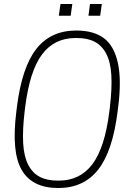

<svg xmlns="http://www.w3.org/2000/svg" viewBox="-20 -945 680 975"><path d="M347.2 -924.8 338.9 -865.2H278.8L287.1 -924.8ZM497.1 -924.8 488.8 -865.2H429.2L437 -924.8ZM580.1 -401.9 577.1 -377.9Q551.8 -176.3 478.3 -83.3Q404.8 9.8 275.9 9.8Q143.6 9.8 90.3 -81.8Q37.1 -173.3 63 -377.9L65.9 -401.9Q91.3 -604 164.8 -697Q238.3 -790 367.2 -790Q455.1 -790 507.1 -751.5Q559.1 -712.9 578.4 -626.2Q597.7 -539.6 580.1 -401.9ZM535.2 -377.9 538.1 -401.9Q549.3 -496.6 545.4 -563.2Q541.5 -629.9 519.5 -671.9Q497.6 -713.9 460.9 -732.9Q424.3 -752 370.1 -752H363.8Q255.9 -752 193.4 -668.5Q130.9 -585 107.9 -401.9L105 -377.9Q93.8 -283.2 97.7 -216.6Q101.6 -149.9 123.5 -107.9Q145.5 -65.9 182.1 -46.9Q218.8 -27.8 272.9 -27.8H278.8Q386.7 -27.8 449.5 -111.6Q512.2 -195.3 535.2 -377.9Z"/></svg>

Font: Cooper Hewitt
Style: Light Italic
Weight: 704
Designer: Village Type and Design LLC
Foundry: Cooper Hewitt Smithsonian Design Museum
Version: 1.000